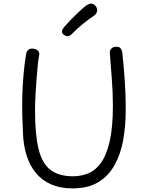

<svg xmlns="http://www.w3.org/2000/svg" viewBox="-20 -1035 809 1063"><path d="M125 -739Q129 -753 137.5 -759.5Q146 -766 158 -766Q175 -766 187.5 -756.5Q200 -747 197 -729Q193 -713 189.5 -678.5Q186 -644 182.5 -600Q179 -556 176.5 -509Q174 -462 174 -421Q174 -290 193.5 -210Q213 -130 259.5 -94.5Q306 -59 384 -59Q427 -59 467 -74.5Q507 -90 538 -132Q569 -174 587 -251Q605 -328 605 -451Q605 -527 599 -598Q593 -669 588 -743Q587 -757 597 -766.5Q607 -776 622 -776Q638 -777 645.5 -770Q653 -763 655.5 -751.5Q658 -740 659 -726Q663 -690 665.5 -658Q668 -626 670.5 -592.5Q673 -559 674.5 -519Q676 -479 676 -427Q676 -338 662 -259.5Q648 -181 614 -120.5Q580 -60 523.5 -26Q467 8 381 8Q314 8 263.5 -14Q213 -36 179 -77Q145 -118 127 -175Q109 -232 107 -303Q105 -340 103.5 -392.5Q102 -445 103.5 -504.5Q105 -564 110.5 -624.5Q116 -685 125 -739ZM355 -835Q344 -835 333.5 -842.5Q323 -850 323 -860Q323 -868 328 -875.5Q333 -883 339 -890Q357 -910 378.5 -932Q400 -954 421 -973.5Q442 -993 455 -1003Q464 -1009 471 -1012Q478 -1015 484 -1015Q494 -1015 501.5 -1009.5Q509 -1004 513.5 -996Q518 -988 518 -979Q518 -961 500 -948Q473 -930 440 -903.5Q407 -877 377 -846Q366 -835 355 -835Z"/></svg>

Font: Playpen Sans Light
Style: Regular
Weight: 300
Designer: Laura Meseguer, Veronika Burian, José Scaglione
Foundry: TypeTogether
Version: Version 1.001